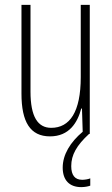

<svg xmlns="http://www.w3.org/2000/svg" viewBox="-20 -549 458 787"><path d="M272 132C272 86 294 47 345 0H348V-529H311V-233C311 -90 266 -25 190 -25C135 -25 105 -70 105 -174V-529H68V-165C68 -49 104 10 185 10C264 10 298 -47 313 -104H316L319 -9C268 34 237 85 237 138C237 190 265 218 313 218C328 218 342 215 350 212V182C344 185 329 188 317 188C287 188 272 169 272 132Z"/></svg>

Font: Noto Sans Gurmukhi UI ExtraCondensed ExtraLight
Style: Regular
Weight: 200
Width: 2
Designer: Jelle Bosma - Monotype Design Team
Foundry: Monotype Imaging Inc.
Version: Version 2.004